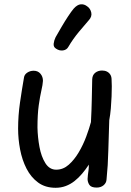

<svg xmlns="http://www.w3.org/2000/svg" viewBox="-20 -880 622 912"><path d="M244 12Q195 12 161 -13Q127 -38 106 -79Q85 -120 75.5 -170Q66 -220 66 -269Q66 -331 75 -393Q84 -455 94 -512Q96 -526 109.5 -535Q123 -544 140 -544Q160 -544 172 -530Q184 -516 184 -496Q183 -478 176.5 -450Q170 -422 164 -379.5Q158 -337 158 -274Q159 -228 167.5 -182Q176 -136 195.5 -105Q215 -74 247 -74Q280 -74 306.5 -97.5Q333 -121 354 -156.5Q375 -192 389.5 -231Q404 -270 412 -300Q415 -357 416 -408Q417 -459 418 -504Q419 -524 432.5 -534.5Q446 -545 465 -545Q478 -545 488 -540Q498 -535 504 -525.5Q510 -516 510 -502Q511 -492 511 -470.5Q511 -449 510 -422Q509 -395 506.5 -365.5Q504 -336 499 -309Q496 -235 494.5 -165Q493 -95 486 -27Q485 -11 472 0Q459 11 439 11Q413 11 404.5 -2Q396 -15 396 -30Q396 -39 397.5 -49Q399 -59 400.5 -71Q402 -83 402 -98Q387 -75 370 -55Q353 -35 334 -20Q315 -5 292.5 3.5Q270 12 244 12ZM305 -658Q297 -643 279.5 -640.5Q262 -638 246 -649Q233 -657 235 -673Q237 -689 244 -703Q257 -726 272.5 -752.5Q288 -779 303.5 -802.5Q319 -826 330 -839Q347 -858 363.5 -859.5Q380 -861 394 -850Q409 -840 413.5 -820.5Q418 -801 401 -783Q384 -764 355 -729Q326 -694 305 -658Z"/></svg>

Font: Playpen Sans Thai
Style: Regular
Weight: 400
Designer: Sirin Gunkloy, Laura Meseguer, Veronika Burian, José Scaglione
Foundry: TypeTogether
Version: Version 2.000